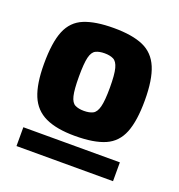

<svg xmlns="http://www.w3.org/2000/svg" viewBox="-99 -841 625 671"><g transform="rotate(20 213.5 -506.0)"><path d="M34 -254V-324H393V-254ZM156 -557Q156 -509 161.5 -486Q167 -463 180 -456.5Q193 -450 213 -450Q233 -450 246 -456.5Q259 -463 265 -486Q271 -509 271 -557Q271 -606 265 -628.5Q259 -651 246 -657.5Q233 -664 213 -664Q193 -664 180 -657.5Q167 -651 161.5 -628.5Q156 -606 156 -557ZM26 -557Q26 -637 44 -680.5Q62 -724 103.5 -741Q145 -758 213 -758Q282 -758 323 -740Q364 -722 382.5 -678Q401 -634 401 -557Q401 -481 383.5 -437Q366 -393 325 -375Q284 -357 213 -357Q145 -357 103.5 -376.5Q62 -396 44 -439.5Q26 -483 26 -557Z"/></g></svg>

Font: Exo Thin
Style: Bold
Weight: 700
Version: Version 2.000